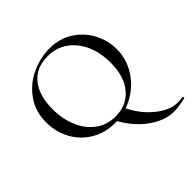

<svg xmlns="http://www.w3.org/2000/svg" viewBox="-172 -626 952 952"><g transform="rotate(-45 303.5 -150.5)"><path d="M567 160Q589 160 602 157Q605 156 606.5 161Q608 166 606 167Q556 179 522 179Q459 179 393 131.5Q327 84 282 -1L362 -7Q397 66 455 113Q513 160 567 160ZM36 -231Q36 -309 76.5 -365.5Q117 -422 179.5 -451Q242 -480 307 -480Q377 -480 430.5 -445.5Q484 -411 512.5 -356Q541 -301 541 -241Q541 -174 505 -115.5Q469 -57 408 -22.5Q347 12 275 12Q205 12 150.5 -21Q96 -54 66 -110Q36 -166 36 -231ZM472 -216Q472 -283 448.5 -338Q425 -393 380 -426Q335 -459 273 -459Q193 -459 149 -405.5Q105 -352 105 -256Q105 -187 128.5 -131Q152 -75 196.5 -42Q241 -9 301 -9Q379 -9 425.5 -64Q472 -119 472 -216Z"/></g></svg>

Font: Cormorant Unicase
Style: Regular
Weight: 400
Designer: Christian Thalmann (Catharsis Fonts)
Foundry: Catharsis Fonts
Version: Version 4.000